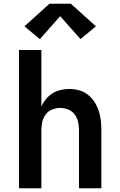

<svg xmlns="http://www.w3.org/2000/svg" viewBox="-20 -1001 640 1021"><path d="M81 0V-735H200V-434Q209 -455 224 -473.5Q239 -492 259 -504.5Q279 -517 302 -522.5Q325 -528 348 -528Q374 -528 400 -521Q426 -514 446.5 -498Q467 -482 481.5 -460Q496 -438 504.5 -413Q513 -388 516 -362Q519 -336 519 -310V0H400V-310Q400 -332 395 -353.5Q390 -375 377 -392.5Q364 -410 343 -418.5Q322 -427 300 -427Q278 -427 257 -418.5Q236 -410 223 -392.5Q210 -375 205 -353.5Q200 -332 200 -310V0ZM192 -793 110 -861 243 -981H357L490 -861L408 -793L300 -915Z"/></svg>

Font: Zed Sans Extended
Style: Bold
Weight: 700
Width: 7
Designer: Belleve Invis
Foundry: Belleve Invis
Version: Version 1.0.0; ttfautohint (v1.8.4)